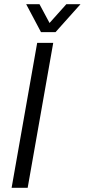

<svg xmlns="http://www.w3.org/2000/svg" viewBox="-20 -889 401 909"><path d="M35 0 156 -686H232L111 0ZM361 -869 243 -737H174L104 -869H167L228 -755H192L294 -869Z"/></svg>

Font: Archivo SemiCondensed Light
Style: Italic
Weight: 300
Width: 4
Italic angle: -10°
Designer: Hector Gatti
Foundry: Omnibus-Type
Version: Version 2.001